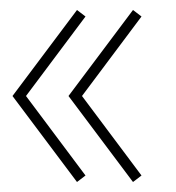

<svg xmlns="http://www.w3.org/2000/svg" viewBox="-20 -429 353 384"><path d="M5 -237 134 -409 151 -396 32 -237 151 -78 134 -65ZM144 -237H117L246 -409L263 -396ZM117 -237H144L263 -78L246 -65Z"/></svg>

Font: Elsie Swash Caps Black
Style: Regular
Weight: 900
Designer: Alejandro Inler
Foundry: Alejandro Inler
Version: 1.003